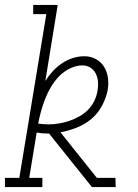

<svg xmlns="http://www.w3.org/2000/svg" viewBox="-38 -755 558 775"><path d="M-18 0V-37H40L149 -698H96V-735H195L145 -428Q158 -449 175 -467.5Q192 -486 213 -500Q234 -514 257 -521Q280 -528 303 -528Q328 -528 349 -516.5Q370 -505 382 -485.5Q394 -466 397.5 -442Q401 -418 397 -393Q391 -361 374.5 -329.5Q358 -298 331.5 -275.5Q305 -253 272 -240Q239 -227 206 -221L353 -37H428L429 0H333L160 -216H154Q143 -216 132 -217Q121 -218 110 -220L80 -37H133V0ZM157 -253Q178 -253 199.5 -256.5Q221 -260 241.5 -267Q262 -274 282 -285Q302 -296 318 -312.5Q334 -329 343.5 -349.5Q353 -370 356 -391Q359 -408 357.5 -425.5Q356 -443 348.5 -458Q341 -473 327 -482Q313 -491 295 -491Q270 -491 245 -479Q220 -467 201 -447.5Q182 -428 168 -404.5Q154 -381 144.5 -356.5Q135 -332 128 -307Q121 -282 116 -256Q127 -255 137 -254Q147 -253 157 -253Z"/></svg>

Font: Iosevka Curly Slab Extralight
Style: Italic
Weight: 200
Italic angle: -9°
Monospace: yes
Designer: Belleve Invis
Foundry: Belleve Invis
Version: Version 22.1.2; ttfautohint (v1.8.4)